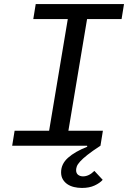

<svg xmlns="http://www.w3.org/2000/svg" viewBox="-20 -718 640 946"><path d="M52 -74H222L314 -624H144L156 -698H591L579 -624H409L317 -74H487L475 0Q435 26 411 45Q387 64 374.5 78Q362 92 358.5 102Q355 112 355 120Q355 136 365 143.5Q375 151 389 151Q418 151 445 124L486 168Q472 184 446 196Q420 208 384 208Q363 208 344.5 203.5Q326 199 312 189.5Q298 180 289.5 165.5Q281 151 281 131Q281 90 315 59.5Q349 29 410 5L409 0H40Z"/></svg>

Font: IBM Plex Mono Text
Style: Italic
Weight: 450
Italic angle: -9°
Monospace: yes
Designer: Mike Abbink, Paul van der Laan, Pieter van Rosmalen
Foundry: Bold Monday
Version: Version 2.1